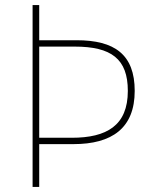

<svg xmlns="http://www.w3.org/2000/svg" viewBox="-20 -734 603 754"><path d="M108 0H134V-168H268C420 -168 509 -231 509 -377C509 -520 430 -576 281 -576H134V-714H108ZM262 -193H134V-551H273C417 -551 482 -503 482 -377C482 -241 399 -193 262 -193Z"/></svg>

Font: Noto Sans Mono SemiCondensed Thin
Style: Regular
Weight: 100
Width: 4
Designer: Monotype Design Team
Foundry: Monotype Imaging Inc.
Version: Version 2.014